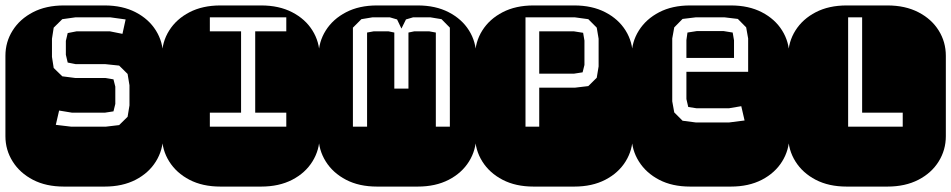

<svg xmlns="http://www.w3.org/2000/svg" viewBox="-22 -689 3513 709"><path d="M213.9 0Q147.9 0 99.6 -25.1Q51.3 -50.3 24.7 -92.8Q-2 -135.3 -2 -186V-482.9Q-2 -534.2 24.7 -576.4Q51.3 -618.7 99.6 -643.8Q147.9 -668.9 213.9 -668.9H364.3Q430.2 -668.9 478.8 -643.8Q527.3 -618.7 553.7 -576.4Q580.1 -534.2 580.1 -482.9V-186Q580.1 -135.3 553.7 -92.8Q527.3 -50.3 478.8 -25.1Q430.2 0 364.3 0ZM241.2 -221.2H368.2L418 -227.1L449.2 -257.8L456.1 -299.8V-374L449.2 -416L418 -446.8L367.2 -452.1H257.8L228 -458L221.2 -486.8V-538.1L228 -566.9L260.3 -573.2H384.3L430.2 -564L441.9 -617.2L385.3 -625H256.8L208 -618.2L176.3 -586.9L169.9 -545.9V-479L176.3 -438L208 -407.2L256.8 -400.9H367.2L397 -396L403.8 -369.1V-305.2L397 -277.8L365.2 -272.9H244.1L196.3 -280.8L184.1 -228Z M792 0Q726.1 0 677.7 -25.1Q629.4 -50.3 602.8 -92.8Q576.2 -135.3 576.2 -186V-482.9Q576.2 -534.2 602.8 -576.4Q629.4 -618.7 677.7 -643.8Q726.1 -668.9 792 -668.9H942.4Q1008.3 -668.9 1056.9 -643.8Q1105.5 -618.7 1131.8 -576.4Q1158.2 -534.2 1158.2 -482.9V-186Q1158.2 -135.3 1131.8 -92.8Q1105.5 -50.3 1056.9 -25.1Q1008.3 0 942.4 0ZM752.9 -221.2H1035.2V-272.9H920.4V-573.2H1035.2V-625H752.9V-573.2H868.2V-272.9H752.9Z M1370.1 0Q1304.2 0 1255.9 -25.1Q1207.5 -50.3 1180.9 -92.8Q1154.3 -135.3 1154.3 -186V-482.9Q1154.3 -534.2 1180.9 -576.4Q1207.5 -618.7 1255.9 -643.8Q1304.2 -668.9 1370.1 -668.9H1520.5Q1586.4 -668.9 1635 -643.8Q1683.6 -618.7 1710 -576.4Q1736.3 -534.2 1736.3 -482.9V-186Q1736.3 -135.3 1710 -92.8Q1683.6 -50.3 1635 -25.1Q1586.4 0 1520.5 0ZM1281.2 -221.2H1333.5V-568.8L1357.4 -573.2H1413.1L1434.1 -568.8V-361.8H1486.3V-568.8L1507.3 -573.2H1563.5L1587.4 -568.8V-221.2H1639.2V-586.9L1608.4 -618.2L1567.4 -625H1503.4L1477.1 -617.2L1460.4 -583.5L1444.3 -617.2L1417.5 -625H1353.5L1312.5 -618.2L1281.2 -586.9Z M1948.2 0Q1882.3 0 1834 -25.1Q1785.6 -50.3 1759 -92.8Q1732.4 -135.3 1732.4 -186V-482.9Q1732.4 -534.2 1759 -576.4Q1785.6 -618.7 1834 -643.8Q1882.3 -668.9 1948.2 -668.9H2098.6Q2164.6 -668.9 2213.1 -643.8Q2261.7 -618.7 2288.1 -576.4Q2314.5 -534.2 2314.5 -482.9V-186Q2314.5 -135.3 2288.1 -92.8Q2261.7 -50.3 2213.1 -25.1Q2164.6 0 2098.6 0ZM1918.5 -221.2H1969.2V-365.2H2100.6L2150.4 -371.1L2181.6 -401.9L2188.5 -443.8V-545.9L2181.6 -586.9L2150.4 -618.2L2100.6 -625H1918.5ZM1969.2 -417V-573.2H2097.7L2131.3 -567.9L2136.2 -539.1V-449.2L2129.4 -421.9L2097.7 -417Z M2526.4 0Q2460.4 0 2412.1 -25.1Q2363.8 -50.3 2337.2 -92.8Q2310.5 -135.3 2310.5 -186V-482.9Q2310.5 -534.2 2337.2 -576.4Q2363.8 -618.7 2412.1 -643.8Q2460.4 -668.9 2526.4 -668.9H2676.8Q2742.7 -668.9 2791.3 -643.8Q2839.8 -618.7 2866.2 -576.4Q2892.6 -534.2 2892.6 -482.9V-186Q2892.6 -135.3 2866.2 -92.8Q2839.8 -50.3 2791.3 -25.1Q2742.7 0 2676.8 0ZM2547.4 -236.8H2670.4L2727.5 -244.1L2715.3 -296.9L2669.4 -289.1H2550.8L2519.5 -293.9L2512.7 -323.2V-423.8H2740.7V-546.9L2733.4 -587.9L2702.6 -619.1L2653.3 -625H2547.4L2498.5 -619.1L2467.8 -587.9L2460.4 -546.9V-314.9L2467.8 -273.9L2498.5 -243.2ZM2512.7 -475.1V-541L2516.6 -568.8L2550.8 -574.2H2650.4L2683.6 -568.8L2688.5 -540V-475.1Z M3104.5 0Q3038.6 0 2990.2 -25.1Q2941.9 -50.3 2915.3 -92.8Q2888.7 -135.3 2888.7 -186V-482.9Q2888.7 -534.2 2915.3 -576.4Q2941.9 -618.7 2990.2 -643.8Q3038.6 -668.9 3104.5 -668.9H3254.9Q3320.8 -668.9 3369.4 -643.8Q3418 -618.7 3444.3 -576.4Q3470.7 -534.2 3470.7 -482.9V-186Q3470.7 -135.3 3444.3 -92.8Q3418 -50.3 3369.4 -25.1Q3320.8 0 3254.9 0ZM3109.9 -221.2H3311.5V-272.9H3161.6V-625H3109.9Z"/></svg>

Font: Monofett
Style: Regular
Weight: 400
Designer: Vernon Adams
Foundry: Vernon Adams
Version: Version 1.100; ttfautohint (v1.8.4.7-5d5b);gftools[0.9.28]